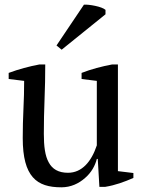

<svg xmlns="http://www.w3.org/2000/svg" viewBox="-20 -787 614 819"><path d="M221 -593 243 -575 430 -726V-745C422 -752 405 -758 386 -762C367 -766 349 -768 338 -767ZM77 -198C77 -115 92 -63 120 -31C148 1 189 12 242 12C282 12 316 -4 343 -28C370 -51 386 -81 393 -109H397L404 10H429C472 3 510 -11 549 -28V-49L483 -57V-512H458C415 -504 369 -492 328 -476V-450L393 -442V-167C370 -98 330 -50 270 -50C229 -50 203 -66 188 -94C172 -122 167 -164 167 -216C167 -265 168 -314 170 -363C172 -412 173 -462 173 -512H148C105 -504 60 -492 17 -476V-450L83 -442C83 -402 82 -362 80 -322C78 -281 77 -240 77 -198Z"/></svg>

Font: PT Serif
Style: Regular
Weight: 400
Designer: A.Korolkova, O.Umpeleva, V.Yefimov
Foundry: ParaType Ltd
Version: Version 1.000;PS 001.000;hotconv 1.0.88;makeotf.lib2.5.64775